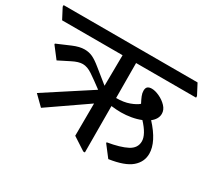

<svg xmlns="http://www.w3.org/2000/svg" viewBox="-155 -822 1120 1034"><g transform="rotate(30 405.5 -305.0)"><path d="M468 10H458L378 -42L379 -243L143 -80L84 -138L361 -318Q313 -354 281 -375.5Q249 -397 221 -397Q195 -397 158.5 -378.5Q122 -360 88 -343L35 -412V-417Q79 -436 119 -453Q159 -470 190 -470Q218 -470 241 -459Q264 -448 295 -422.5Q326 -397 380 -354L382 -545H6L-28 -610V-620H805L839 -555V-545H466L467 -328Q514 -328 548 -340.5Q582 -353 599 -368Q588 -389 581.5 -405Q575 -421 575 -436Q575 -454 584 -461Q593 -468 609 -468Q630 -468 657 -455.5Q684 -443 703.5 -422.5Q723 -402 723 -377Q723 -360 714 -345Q705 -330 690 -319Q772 -230 772 -157Q772 -106 731 -71Q690 -36 595 -22L542 -91V-96Q620 -109 662 -131Q704 -153 704 -195Q704 -237 649 -296Q622 -285 590 -279.5Q558 -274 528 -274Q514 -274 498.5 -275Q483 -276 467 -278Z"/></g></svg>

Font: Tiro Devanagari Hindi
Style: Regular
Weight: 400
Designer: Devanagari: John Hudson & Fiona Ross. Latin: John Hudson.
Foundry: Tiro Typeworks Ltd.
Version: Version 1.52